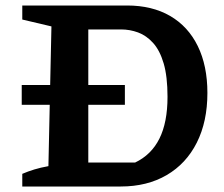

<svg xmlns="http://www.w3.org/2000/svg" viewBox="-20 -678 814 698"><path d="M442 -658Q533 -658 598.5 -620Q664 -582 699 -510.5Q734 -439 734 -340Q734 -236 695.5 -159.5Q657 -83 586 -41.5Q515 0 419 0H61V-46Q82 -55 105 -62Q128 -69 156 -74L167 -582L61 -607V-658ZM471 -87Q530 -115 559.5 -174Q589 -233 589 -326Q589 -400 575 -447.5Q561 -495 536.5 -522Q512 -549 482 -560Q452 -571 420 -571H242L301 -630V-28L242 -87ZM59 -369H434V-297H59Z"/></svg>

Font: Piazzolla 24pt
Style: Bold
Weight: 700
Designer: Juan Pablo del Peral
Foundry: Huerta Tipografica
Version: Version 2.005